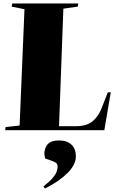

<svg xmlns="http://www.w3.org/2000/svg" viewBox="-20 -750 695 1106"><path d="M12 -18 93 -27 121 -697 47 -712 51 -730H431L428 -712L345 -700L320 -23H415Q479 -23 513 -51Q547 -79 567 -131L601 -218H618L581 0H10ZM239 336 230 324Q267 295 284 274.5Q301 254 306.5 238.5Q312 223 312 210Q312 199 306 191.5Q300 184 280 177L240 163Q229 124 247 91.5Q265 59 319 59Q366 59 391.5 83Q417 107 417 151Q417 199 368 247.5Q319 296 239 336Z"/></svg>

Font: Literata 72pt Black
Style: Italic
Weight: 900
Italic angle: -2°
Designer: Latin by Veronika Burian and Jose Scaglione. Greek by Irene Vlachou. Cyrillic by Vera Evstafieva
Foundry: TypeTogether
Version: Version 3.002